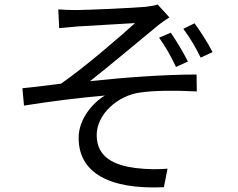

<svg xmlns="http://www.w3.org/2000/svg" viewBox="-20 -784 1040 840"><path d="M727 -641 676 -619C705 -579 730 -534 750 -491L802 -515C780 -559 750 -608 727 -641ZM831 -682 782 -658C810 -621 837 -575 858 -532L910 -556C888 -599 855 -650 831 -682ZM235 -743 239 -661C261 -663 290 -666 316 -668C357 -671 528 -680 571 -683C509 -627 354 -492 247 -418C197 -412 131 -403 78 -398L85 -322C202 -341 334 -357 439 -366C388 -336 324 -265 324 -181C324 -29 456 46 697 35L713 -46C677 -43 629 -42 572 -49C482 -61 403 -94 403 -193C403 -285 496 -366 592 -379C650 -388 744 -389 841 -384L840 -458C699 -458 523 -445 374 -429C453 -491 595 -610 668 -670C682 -682 707 -699 721 -708L670 -764C658 -760 639 -757 616 -754C560 -749 357 -740 314 -740C284 -740 259 -741 235 -743Z"/></svg>

Font: Noto Sans T Chinese Regular
Style: Regular
Weight: 400
Designer: Ryoko NISHIZUKA (kana & ideographs); Paul D. Hunt (Latin, Greek & Cyrillic); Wenlong ZHANG (bopomofo); Sandoll Communica
Foundry: Adobe Systems Incorporated
Version: Version 1.000;PS 1;hotconv 1.0.78;makeotf.lib2.5.61930